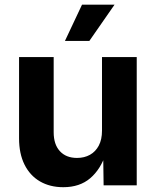

<svg xmlns="http://www.w3.org/2000/svg" viewBox="-20 -779 654 807"><path d="M246.1 7.8Q189.9 7.8 147.9 -16.6Q106 -41 83 -87.2Q60.1 -133.3 60.1 -197.3V-539.1H205.6V-223.1Q205.6 -171.9 231.7 -143.6Q257.8 -115.2 303.7 -115.2Q334.5 -115.2 358.2 -128.4Q381.8 -141.6 395.3 -167.2Q408.7 -192.9 408.7 -229.5V-539.1H554.7V0H415.5L413.6 -135.7H425.8Q403.3 -67.4 359.1 -29.8Q314.9 7.8 246.1 7.8ZM252.9 -606.9 324.7 -759.3H461.4L355.5 -606.9Z"/></svg>

Font: Inter 18pt
Style: Bold
Weight: 700
Designer: Rasmus Andersson
Foundry: rsms
Version: Version 4.001;git-66647c0bb